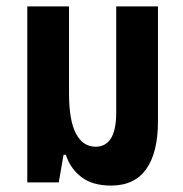

<svg xmlns="http://www.w3.org/2000/svg" viewBox="-20 -568 571 598"><path d="M326 10Q268 10 233.5 -16.5Q199 -43 185 -86H178L163 0H65V-548H195V-277Q195 -193 216.5 -152Q238 -111 278 -111Q309 -111 325.5 -137Q342 -163 342 -219V-548H472V-190Q472 -93 435.5 -41.5Q399 10 326 10Z"/></svg>

Font: Noto Sans Thai ExtCond
Style: Bold
Weight: 700
Width: 2
Designer: Monotype Design Team
Foundry: Monotype Imaging Inc.
Version: Version 2.002; ttfautohint (v1.8.4.7-5d5b)